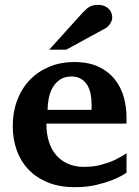

<svg xmlns="http://www.w3.org/2000/svg" viewBox="-20 -754 569 786"><path d="M355 -326.2Q355 -350.1 350.6 -371.1Q346.2 -392.1 336.2 -407.5Q326.2 -422.9 310.5 -431.9Q294.9 -440.9 272.9 -440.9Q245.1 -440.9 226.3 -428.5Q207.5 -416 196 -396.2Q184.6 -376.5 179.7 -352.1Q174.8 -327.6 174.8 -304.2H355ZM498 -46.9Q472.2 -29.8 439.9 -17.1Q412.1 -5.9 373.5 3.2Q335 12.2 287.1 12.2Q223.1 12.2 175.5 -7.3Q127.9 -26.9 95.9 -60.8Q64 -94.7 48.1 -140.1Q32.2 -185.5 32.2 -237.8Q32.2 -294.4 50 -342.5Q67.9 -390.6 100.8 -425.5Q133.8 -460.4 180.4 -480.2Q227.1 -500 284.2 -500Q342.8 -500 383.5 -480.7Q424.3 -461.4 449.7 -429.4Q475.1 -397.5 486.6 -356.4Q498 -315.4 498 -272V-248H169.9Q169.9 -207 180.2 -174.3Q190.4 -141.6 210.2 -118.7Q230 -95.7 258.8 -83.3Q287.6 -70.8 324.2 -70.8Q362.3 -70.8 393.8 -79.3Q425.3 -87.9 448.7 -98.6Q475.6 -111.3 498 -127ZM439.5 -681.2Q439.5 -676.3 437.3 -670.2Q435.1 -664.1 431.6 -658.2Q428.2 -652.3 423.3 -647.2Q418.5 -642.1 413.6 -639.2L251.5 -550.8H181.6L318.4 -702.1Q327.1 -711.4 334.2 -717.5Q341.3 -723.6 348.4 -727.3Q355.5 -731 363.3 -732.4Q371.1 -733.9 381.3 -733.9Q397.5 -733.9 408.4 -729Q419.4 -724.1 426.5 -716.6Q433.6 -709 436.5 -699.5Q439.5 -689.9 439.5 -681.2Z"/></svg>

Font: Charis SIL Am
Style: Bold
Weight: 700
Foundry: SIL International
Version: Version 5.000